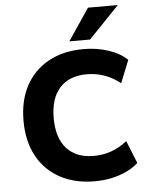

<svg xmlns="http://www.w3.org/2000/svg" viewBox="-62 -990 822 1052"><g transform="rotate(-5 349.0 -464.5)"><path d="M418 11Q307 11 225.5 -33.5Q144 -78 100 -159.5Q56 -241 56 -353Q56 -465 100 -546Q144 -627 225 -671.5Q306 -716 418 -716Q489 -716 552.5 -695.5Q616 -675 657 -636L607 -512Q563 -546 518 -561.5Q473 -577 423 -577Q327 -577 274.5 -519.5Q222 -462 222 -353Q222 -244 274.5 -186Q327 -128 423 -128Q473 -128 518 -143.5Q563 -159 607 -193L657 -69Q616 -31 552.5 -10Q489 11 418 11ZM344 -765 462 -940H626L458 -765Z"/></g></svg>

Font: Nunito Sans 10pt ExtraBold
Style: Regular
Weight: 800
Designer: Vernon Adams
Foundry: Vernon Adams
Version: Version 3.101;gftools[0.9.27]